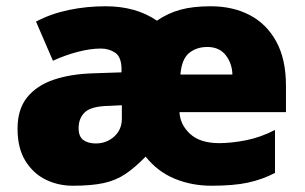

<svg xmlns="http://www.w3.org/2000/svg" viewBox="-20 -583 975 613"><path d="M653 -563Q723 -563 777 -535Q831 -507 862 -450.5Q893 -394 893 -309V-225H553Q555 -185 587 -155.5Q619 -126 680 -126Q718 -126 764.5 -135Q811 -144 858 -168V-31Q818 -10 772 0Q726 10 655 10Q592 10 537.5 -12.5Q483 -35 445 -83Q411 -48 380.5 -27.5Q350 -7 311 1.5Q272 10 212 10Q166 10 126 -9.5Q86 -29 61 -69.5Q36 -110 36 -172Q36 -234 66.5 -272Q97 -310 151.5 -328.5Q206 -347 279 -349L368 -352V-361Q368 -401 348 -414.5Q328 -428 302 -428Q269 -428 228.5 -417.5Q188 -407 149 -389L95 -514Q142 -539 199 -551Q256 -563 317 -563Q414 -563 481 -517Q516 -541 556 -552Q596 -563 653 -563ZM642 -433Q607 -433 583.5 -413.5Q560 -394 556 -345H722Q721 -381 700.5 -407Q680 -433 642 -433ZM328 -245Q272 -244 251.5 -225Q231 -206 231 -174Q231 -147 246 -136Q261 -125 286 -125Q320 -125 344.5 -147Q369 -169 369 -204V-247Z"/></svg>

Font: Noto Sans Black
Style: Regular
Weight: 900
Designer: Monotype Design Team
Foundry: Monotype Imaging Inc.
Version: Version 2.007